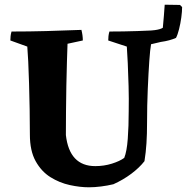

<svg xmlns="http://www.w3.org/2000/svg" viewBox="-20 -784 794 816"><path d="M358 12Q320 12 276.5 2.5Q233 -7 194.5 -31Q156 -55 131.5 -99Q107 -143 107 -212Q107 -264 106 -320Q105 -376 103.5 -428.5Q102 -481 100 -522.5Q98 -564 96 -586L24 -612Q24 -621 25 -630.5Q26 -640 29 -650Q104 -650 177.5 -652Q251 -654 326 -657Q332 -634 332 -612L267 -598Q266 -570 264.5 -522.5Q263 -475 262 -419Q261 -363 260.5 -308Q260 -253 260 -210Q275 -78 385 -78Q422 -78 455.5 -88.5Q489 -99 508 -113Q519 -140 523 -194Q527 -248 527 -311Q528 -364 526.5 -417.5Q525 -471 523 -515.5Q521 -560 519 -586L440 -612Q440 -621 441 -630.5Q442 -640 445 -650Q504 -650 564 -652Q624 -654 684 -657Q690 -634 690 -612L622 -596Q618 -575 614.5 -524.5Q611 -474 608 -405Q605 -336 605 -263Q605 -215 602.5 -175.5Q600 -136 594 -99Q572 -71 538 -45.5Q504 -20 462 -1Q437 5 409.5 8.5Q382 12 358 12ZM728 -623Q701 -611 665 -606Q629 -601 597.5 -599.5Q566 -598 552 -599V-651Q567 -652 591 -652.5Q615 -653 638 -656Q661 -659 672 -666Q674 -690 676.5 -716.5Q679 -743 680 -764L745 -763L754 -754Q754 -735 750.5 -709.5Q747 -684 741 -660Q735 -636 728 -623Z"/></svg>

Font: Labrada
Style: Bold
Weight: 700
Designer: Mercedes Jáuregui
Foundry: Omnibus-Type Team
Version: Version 1.000; ttfautohint (v1.8.4.7-5d5b)